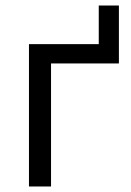

<svg xmlns="http://www.w3.org/2000/svg" viewBox="-20 -676 475 696"><path d="M85 0V-516H338V-656H411V-446H165V0Z"/></svg>

Font: IBM Plex Sans Var
Style: Regular
Weight: 400
Designer: Mike Abbink, Paul van der Laan, Pieter van Rosmalen
Foundry: Bold Monday
Version: Version 3.000